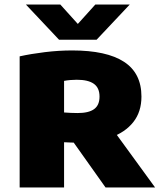

<svg xmlns="http://www.w3.org/2000/svg" viewBox="-20 -825 709 845"><path d="M66.5 0V-577Q116 -588 177.2 -595.5Q238.5 -603 297.5 -603Q449 -603 525.8 -553Q602.5 -503 602.5 -400Q602.5 -333 566.8 -287.8Q531 -242.5 466.8 -219.8Q402.5 -197 316.5 -197Q303.5 -197 289.8 -197.8Q276 -198.5 262 -199V0ZM444.5 0 251.5 -272H464.5L662.5 0ZM321.5 -327.5Q370.5 -327.5 394.2 -344.8Q418 -362 418 -400Q418 -438.5 393 -456.2Q368 -474 318 -474Q305.5 -474 290 -472.8Q274.5 -471.5 262 -469V-330Q279 -329 292 -328.2Q305 -327.5 321.5 -327.5ZM240 -650 94 -805H245.5L338 -702.5H307L399.5 -805H551L405 -650Z"/></svg>

Font: Encode Sans SC SemiExpanded ExtraBold
Style: Regular
Weight: 800
Width: 6
Designer: Multiple Designers
Foundry: Impallari Type
Version: Version 3.002